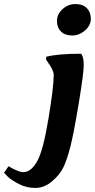

<svg xmlns="http://www.w3.org/2000/svg" viewBox="-176 -703 468 947"><path d="M89 -333Q89 -356 60 -396L51 -410L52 -423Q109 -438 224 -438Q237 -423 237 -382.5Q237 -342 212.5 -194Q188 -46 171.5 19Q155 84 137 121.5Q119 159 80.5 191.5Q42 224 -1.5 224Q-45 224 -82 205Q-119 186 -138 168L-156 149L-134 117Q-85 146 -61 146Q-23 146 7 93Q37 40 63 -117.5Q89 -275 89 -333ZM125 -547.5Q105 -567 105 -600Q105 -633 132.5 -658Q160 -683 196 -683Q232 -683 252 -663Q272 -643 272 -610.5Q272 -578 243.5 -553Q215 -528 180 -528Q145 -528 125 -547.5Z"/></svg>

Font: Oleo Script Swash Caps
Style: Regular
Weight: 400
Designer: Soytutype
Foundry: Soytutype
Version: Version 1.002